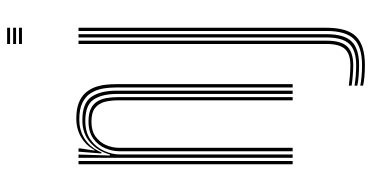

<svg xmlns="http://www.w3.org/2000/svg" viewBox="-272 -568 1042 538"><g transform="rotate(-90 249.0 -299.0)"><path d="M273 0V-492.8Q273 -513 269.8 -531.8Q266.5 -550.5 257.2 -565.4Q248 -580.2 230.2 -589Q212.5 -597.8 183.5 -597.8Q151.2 -597.8 127.4 -581.6Q103.5 -565.5 91 -535.8H88L93 -600H102.2V-595L96 -555H97.8Q110 -578.5 133.1 -592.4Q156.2 -606.2 185.5 -606.2Q212 -606.2 229.8 -599.2Q247.5 -592.2 258 -580.2Q268.5 -568.2 273.8 -553.6Q279 -539 280.6 -523.6Q282.2 -508.2 282.2 -494V0ZM57.8 0V-600H66.8V0ZM94.2 0V-485.2Q94.2 -505.8 102.9 -525.8Q111.5 -545.8 130 -558.9Q148.5 -572 178 -572Q199.5 -572 212.9 -565.6Q226.2 -559.2 233.4 -548Q240.5 -536.8 243.1 -521.9Q245.8 -507 245.8 -490.5V0H236.8V-490Q236.8 -509 232.8 -525.8Q228.8 -542.5 216 -553.1Q203.2 -563.8 177 -563.8Q151.2 -563.8 135.1 -552.1Q119 -540.5 111.4 -522.6Q103.8 -504.8 103.8 -485.5V0ZM75.8 0V-600H85L82.2 -512.2H85.2Q94.5 -546 119.4 -567.8Q144.2 -589.5 181.8 -589.2Q229.2 -589.2 246.6 -563.9Q264 -538.5 264 -492.5V0H254.8V-491.8Q254.8 -534.2 239.1 -557.6Q223.5 -581 179.2 -581Q146.8 -581 125.9 -565.8Q105 -550.5 95.1 -528.1Q85.2 -505.8 85.2 -484.5V0ZM394.8 -791.8V-800H440.2V-791.8ZM394.8 -758.5V-766.8H440.2V-758.5ZM394.8 -775V-783.2H440.2V-775ZM335 202.5Q320 202.5 303.4 201.1Q286.8 199.8 278 197.2V189.5Q288 191.8 304.2 193.1Q320.5 194.5 335 194.5Q386.8 194.5 409 171.4Q431.2 148.2 431.2 95.2V-600H440.2V95.2Q440.2 152.8 415.9 177.6Q391.5 202.5 335 202.5ZM335 186.2Q322.5 186.2 305.9 185Q289.2 183.8 278 181.2V173.5Q289.5 175.5 305.8 176.8Q322 178 335 178Q377 178 395 158.8Q413 139.5 413 95.2V-600H422.2V95.2Q422.2 144 402 165.1Q381.8 186.2 335 186.2ZM335 169.8Q323.2 169.8 306.5 168.5Q289.8 167.2 278 165.2V157.5Q290.2 159.2 306.1 160.5Q322 161.8 335 161.8Q367.2 161.8 381 146.2Q394.8 130.8 394.8 95.2V-600H404V95.2Q404 135.2 388 152.5Q372 169.8 335 169.8Z"/></g></svg>

Font: Big Shoulders Inline Display Thin Light
Style: Regular
Weight: 300
Version: Version 2.002